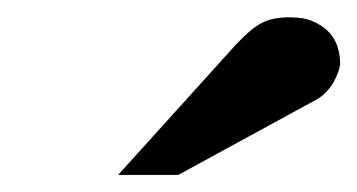

<svg xmlns="http://www.w3.org/2000/svg" viewBox="-20 -754 415 223"><path d="M375 -681.2Q375 -676.3 372.8 -670.2Q370.6 -664.1 367.2 -658.2Q363.8 -652.3 358.9 -647.2Q354 -642.1 349.1 -639.2L187 -550.8H117.2L253.9 -702.1Q262.7 -711.4 269.8 -717.5Q276.9 -723.6 283.9 -727.3Q291 -731 298.8 -732.4Q306.6 -733.9 316.9 -733.9Q333 -733.9 344 -729Q355 -724.1 362.1 -716.6Q369.1 -709 372.1 -699.5Q375 -689.9 375 -681.2Z"/></svg>

Font: Charis SIL Am
Style: Bold
Weight: 700
Foundry: SIL International
Version: Version 5.000